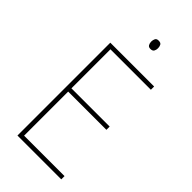

<svg xmlns="http://www.w3.org/2000/svg" viewBox="-278 -976 1044 1044"><g transform="rotate(45 244.0 -454.0)"><path d="M431 0H94V-714H431V-689H120V-389H414V-364H120V-25H431ZM272 -908Q289 -908 294 -898Q299 -888 299 -876Q299 -863 293.5 -853.5Q288 -844 272 -844Q258 -844 252.5 -853.5Q247 -863 247 -876Q247 -888 252 -898Q257 -908 272 -908Z"/></g></svg>

Font: Noto Sans Lao UI SemCond Thin
Style: Regular
Weight: 100
Width: 4
Designer: Monotype Design Team
Foundry: Monotype Imaging Inc.
Version: Version 2.000; ttfautohint (v1.8.4.7-5d5b)